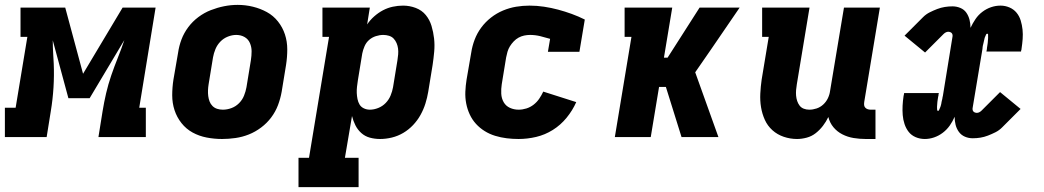

<svg xmlns="http://www.w3.org/2000/svg" viewBox="-53 -561 4273 786"><path d="M-33 0V-120H11L59 -410H31V-530H214L287 -259L449 -530H584L517 -120H544V0H350L367 -106Q373 -143 381.5 -179.5Q390 -216 402.5 -252.5Q415 -289 429.5 -325Q444 -361 456 -397L314 -159H227L163 -396Q163 -381 163.5 -366Q164 -351 165 -336L167 -300Q169 -252 166 -203Q163 -154 155 -106L138 0Z M856 8Q824 8 793 2Q762 -4 735.5 -18.5Q709 -33 690 -57Q671 -81 661.5 -110Q652 -139 652 -171Q652 -203 657 -235L676 -345Q680 -373 690 -399.5Q700 -426 717.5 -449.5Q735 -473 759 -491Q783 -509 810 -519.5Q837 -530 864.5 -535.5Q892 -541 920 -541Q952 -541 982.5 -533.5Q1013 -526 1039.5 -511.5Q1066 -497 1085 -473Q1104 -449 1113.5 -420Q1123 -391 1123 -359Q1123 -327 1118 -295L1100 -185Q1095 -157 1085 -130.5Q1075 -104 1057.5 -80.5Q1040 -57 1016 -39Q992 -21 965.5 -10.5Q939 0 911 4Q883 8 856 8ZM859 -112Q877 -112 894.5 -118.5Q912 -125 925.5 -138.5Q939 -152 946 -169.5Q953 -187 956 -204L974 -314Q977 -333 977 -351Q977 -369 970 -385Q963 -401 948 -409.5Q933 -418 914 -418Q897 -418 879.5 -411Q862 -404 849 -390.5Q836 -377 829 -360Q822 -343 819 -326L801 -216Q799 -204 798.5 -191.5Q798 -179 799.5 -167.5Q801 -156 805 -145.5Q809 -135 817 -127Q825 -119 836 -115.5Q847 -112 859 -112Z M1169 205V85H1212L1294 -410H1267V-530H1461L1450 -461Q1462 -479 1479 -494Q1496 -509 1515 -519Q1534 -529 1555 -533.5Q1576 -538 1597 -538Q1624 -538 1649 -528.5Q1674 -519 1690 -499.5Q1706 -480 1713.5 -455Q1721 -430 1724 -403.5Q1727 -377 1724.5 -349.5Q1722 -322 1718 -295L1700 -185Q1696 -161 1688.5 -137Q1681 -113 1668.5 -90.5Q1656 -68 1638 -49Q1620 -30 1598 -17Q1576 -4 1551.5 2Q1527 8 1503 8Q1481 8 1461 2.5Q1441 -3 1426 -16.5Q1411 -30 1402 -48Q1393 -66 1388 -86L1359 85H1415V205ZM1461 -112Q1478 -112 1495.5 -119Q1513 -126 1526 -139.5Q1539 -153 1546 -170Q1553 -187 1556 -204L1574 -314Q1576 -326 1577 -338.5Q1578 -351 1576.5 -362.5Q1575 -374 1570.5 -384.5Q1566 -395 1558.5 -403Q1551 -411 1539.5 -414.5Q1528 -418 1516 -418Q1501 -418 1485.5 -413Q1470 -408 1458 -397.5Q1446 -387 1439.5 -372Q1433 -357 1430 -342L1412 -232Q1410 -219 1408.5 -206Q1407 -193 1407.5 -180.5Q1408 -168 1410.5 -155.5Q1413 -143 1419 -133Q1425 -123 1436.5 -117.5Q1448 -112 1461 -112Z M2070 8Q2045 8 2021 5Q1997 2 1974 -5Q1951 -12 1931 -24.5Q1911 -37 1895.5 -54Q1880 -71 1870 -92.5Q1860 -114 1855.5 -137.5Q1851 -161 1852 -185.5Q1853 -210 1857 -235L1876 -345Q1880 -372 1890 -398.5Q1900 -425 1917 -448Q1934 -471 1957 -489Q1980 -507 2006.5 -518Q2033 -529 2060 -533.5Q2087 -538 2115 -538Q2145 -538 2174.5 -533.5Q2204 -529 2232 -521.5Q2260 -514 2287.5 -504Q2315 -494 2341 -481L2319 -349H2190L2199 -402Q2179 -408 2158.5 -413Q2138 -418 2117 -418Q2105 -418 2093 -415.5Q2081 -413 2070 -407Q2059 -401 2050 -391.5Q2041 -382 2034.5 -371.5Q2028 -361 2024.5 -349Q2021 -337 2019 -326L2001 -216Q1998 -197 1999 -177.5Q2000 -158 2009 -142.5Q2018 -127 2034.5 -119.5Q2051 -112 2070 -112Q2086 -112 2102 -117Q2118 -122 2131.5 -132.5Q2145 -143 2154.5 -157Q2164 -171 2171 -186L2306 -143Q2291 -109 2266.5 -79Q2242 -49 2210 -29Q2178 -9 2142 -0.5Q2106 8 2070 8Z M2464 0 2532 -410H2504V-530H2699L2665 -325H2680L2811 -530H2975L2858 -359L2793 -265L2888 0H2737L2673 -205H2645L2611 0Z M3210 8Q3182 8 3155.5 -1Q3129 -10 3109 -28Q3089 -46 3078 -70.5Q3067 -95 3062.5 -122Q3058 -149 3059.5 -178Q3061 -207 3065 -235L3094 -410H3067V-530H3261L3209 -216Q3207 -204 3206 -192.5Q3205 -181 3206 -169.5Q3207 -158 3210.5 -147.5Q3214 -137 3220.5 -128.5Q3227 -120 3237.5 -116Q3248 -112 3260 -112Q3275 -112 3290 -117Q3305 -122 3317 -133Q3329 -144 3336 -158.5Q3343 -173 3345 -188L3402 -530H3549L3485 -144Q3484 -137 3484.5 -131Q3485 -125 3489 -120.5Q3493 -116 3499 -114Q3505 -112 3511 -112H3531V8H3491Q3466 8 3441.5 4Q3417 0 3395.5 -11Q3374 -22 3359 -40Q3344 -58 3338 -82Q3329 -63 3316 -46Q3303 -29 3286.5 -16Q3270 -3 3249.5 2.5Q3229 8 3210 8Z M3733 8Q3713 8 3695.5 0.5Q3678 -7 3667 -21Q3656 -35 3650 -53Q3644 -71 3642.5 -90Q3641 -109 3642 -128.5Q3643 -148 3646 -168Q3647 -170 3647 -172.5Q3647 -175 3648 -177Q3648 -178 3648 -178.5Q3648 -179 3648 -180H3790Q3790 -179 3790 -178.5Q3790 -178 3790 -177Q3789 -176 3789 -174.5Q3789 -173 3789 -171Q3788 -168 3787.5 -164.5Q3787 -161 3786.5 -158Q3786 -155 3785.5 -151.5Q3785 -148 3784.5 -144.5Q3784 -141 3784 -138Q3784 -135 3783.5 -131.5Q3783 -128 3783 -125Q3783 -122 3783 -118.5Q3783 -115 3783.5 -111Q3784 -107 3787 -107Q3790 -107 3791.5 -111Q3793 -115 3794.5 -118Q3796 -121 3797 -124Q3798 -127 3799 -130.5Q3800 -134 3800.5 -137Q3801 -140 3801.5 -143.5Q3802 -147 3803 -150Q3804 -153 3804.5 -156Q3805 -159 3805.5 -162.5Q3806 -166 3807 -169L3846 -409Q3847 -413 3846.5 -417.5Q3846 -422 3843.5 -425Q3841 -428 3837 -429.5Q3833 -431 3829 -431Q3824 -431 3819 -428.5Q3814 -426 3810 -422L3734 -346L3650 -415L3726 -491Q3738 -503 3753 -510.5Q3768 -518 3783.5 -524Q3799 -530 3815 -532.5Q3831 -535 3846 -535Q3863 -535 3878.5 -528.5Q3894 -522 3903 -509Q3912 -496 3916 -480Q3920 -464 3920 -447Q3929 -466 3940.5 -483Q3952 -500 3968.5 -512.5Q3985 -525 4004 -531.5Q4023 -538 4043 -538Q4062 -538 4079.5 -530.5Q4097 -523 4108.5 -509Q4120 -495 4125.5 -477Q4131 -459 4133 -440Q4135 -421 4133.5 -401.5Q4132 -382 4129 -362Q4129 -360 4128.5 -357.5Q4128 -355 4127 -353Q4127 -352 4127 -351.5Q4127 -351 4127 -350H3985Q3985 -351 3985.5 -351.5Q3986 -352 3986 -353Q3986 -354 3986 -355.5Q3986 -357 3987 -359Q3987 -362 3987.5 -365.5Q3988 -369 3988.5 -372Q3989 -375 3989.5 -378.5Q3990 -382 3990.5 -385.5Q3991 -389 3991 -392Q3991 -395 3991.5 -398.5Q3992 -402 3992 -405Q3992 -408 3992 -411.5Q3992 -415 3992 -419Q3992 -423 3988 -423Q3985 -423 3983.5 -419Q3982 -415 3980.5 -412Q3979 -409 3978 -406Q3977 -403 3976.5 -399.5Q3976 -396 3975 -393Q3974 -390 3973.5 -386.5Q3973 -383 3972 -380Q3971 -377 3970.5 -374Q3970 -371 3969.5 -367.5Q3969 -364 3969 -361L3929 -121Q3928 -117 3928.5 -112.5Q3929 -108 3931.5 -105Q3934 -102 3938 -100.5Q3942 -99 3946 -99Q3951 -99 3956 -101.5Q3961 -104 3965 -108L4041 -184L4125 -115L4049 -39Q4037 -27 4022 -19.5Q4007 -12 3991.5 -6Q3976 0 3960.5 2.5Q3945 5 3929 5Q3912 5 3897 -1.5Q3882 -8 3872.5 -21Q3863 -34 3859 -50Q3855 -66 3855 -83Q3847 -64 3835 -47Q3823 -30 3806.5 -17.5Q3790 -5 3771 1.5Q3752 8 3733 8Z"/></svg>

Font: Iosevka Slab Heavy Extended
Style: Italic
Weight: 900
Width: 7
Italic angle: -9°
Monospace: yes
Designer: Belleve Invis
Foundry: Belleve Invis
Version: Version 11.1.0; ttfautohint (v1.8.3)